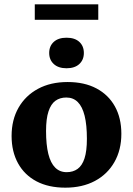

<svg xmlns="http://www.w3.org/2000/svg" viewBox="-20 -853 614 886"><path d="M287.5 -58.5Q317 -58.5 338 -73.5Q359 -88.5 370 -122.2Q381 -156 381 -212.5Q381 -276.5 370.5 -318.8Q360 -361 339 -382Q318 -403 286 -403Q256.5 -403 235.8 -388Q215 -373 203.8 -339Q192.5 -305 192.5 -248.5Q192.5 -185 203 -142.8Q213.5 -100.5 234.8 -79.5Q256 -58.5 287.5 -58.5ZM281.5 13Q204 13 148.5 -16.2Q93 -45.5 63.2 -99.5Q33.5 -153.5 33.5 -225.5Q33.5 -300 65.5 -356Q97.5 -412 155.5 -443.2Q213.5 -474.5 292 -474.5Q369.5 -474.5 425 -445Q480.5 -415.5 510.2 -362Q540 -308.5 540 -235.5Q540 -161.5 508 -105.2Q476 -49 418 -18Q360 13 281.5 13ZM287 -538Q249.5 -538 228.2 -557.5Q207 -577 207 -608.5Q207 -640.5 228.2 -659.8Q249.5 -679 287 -679Q325 -679 346 -659.8Q367 -640.5 367 -608.5Q367 -577 346 -557.5Q325 -538 287 -538ZM140.5 -761.5V-833H433.5V-761.5Z"/></svg>

Font: Newsreader
Style: Bold
Weight: 700
Designer: Hugues Gentile
Foundry: Production Type
Version: Version 1.003